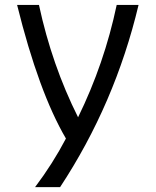

<svg xmlns="http://www.w3.org/2000/svg" viewBox="-20 -557 626 772"><path d="M48.8 -537.1Q48.8 -537.1 136.7 -537.1Q188.5 -295.9 293.9 -85.4Q399.4 -300.8 449.2 -537.1H537.1Q442.4 -139.6 221.7 195.3H121.1Q192.4 100.6 245.1 0Q135.7 -186.5 48.8 -537.1Z"/></svg>

Font: Consola Mono
Style: Book
Weight: 400
Monospace: yes
Version: Version 2.001